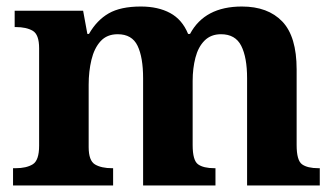

<svg xmlns="http://www.w3.org/2000/svg" viewBox="-20 -569 1026 589"><path d="M20 0V-53H28Q61 -53 80.5 -65Q100 -77 100 -122V-421Q100 -463 80.5 -474.5Q61 -486 28 -486H25V-536H235L248 -465H253Q277 -507 313.5 -528Q350 -549 412 -549Q465 -549 502 -529Q539 -509 557 -465H563Q608 -549 722 -549Q802 -549 846 -503Q890 -457 890 -356V-124Q890 -77 906.5 -65Q923 -53 957 -53H961V0H738V-329Q738 -393 720 -428.5Q702 -464 658 -464Q627 -464 607.5 -444.5Q588 -425 579.5 -392Q571 -359 571 -321V-124Q571 -77 587.5 -65Q604 -53 638 -53H641V0H419V-329Q419 -393 402 -428.5Q385 -464 341 -464Q308 -464 288.5 -442.5Q269 -421 260.5 -385.5Q252 -350 252 -309V-118Q252 -76 271.5 -64.5Q291 -53 324 -53H327V0Z"/></svg>

Font: Noto Serif Myanmar
Style: Bold
Weight: 700
Designer: Ben Mitchell and the Monotype Design Team
Foundry: Monotype Imaging Inc.
Version: Version 2.106; ttfautohint (v1.8.4.7-5d5b)